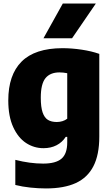

<svg xmlns="http://www.w3.org/2000/svg" viewBox="-20 -828 626 1078"><path d="M66 210.5V69.5Q148 90.5 222.5 90.5Q293 90.5 325.2 63Q357.5 35.5 357.5 -28.5V-59.5H349Q329.5 -29 297.5 -12.5Q265.5 4 224 4Q171 4 126.2 -25.2Q81.5 -54.5 54 -114.8Q26.5 -175 26.5 -264Q26.5 -407.5 101.2 -482.2Q176 -557 330 -557.5Q383 -557.5 438.2 -549.2Q493.5 -541 537.5 -525.5V-61Q537.5 41 504.5 105.2Q471.5 169.5 405.5 199.8Q339.5 230 238 230Q195.5 230 150.5 225.2Q105.5 220.5 66 210.5ZM357.5 -161.5V-417Q335 -421.5 314 -421.5Q261.5 -421.5 235.2 -389Q209 -356.5 209 -279.5Q209 -227 219.2 -197Q229.5 -167 249 -155Q268.5 -143 299 -143Q315.5 -143 330.8 -147.8Q346 -152.5 357.5 -161.5ZM224 -613 332.5 -808H518L384.5 -613Z"/></svg>

Font: Encode Sans Semi Condensed ExBd
Style: Regular
Weight: 800
Width: 4
Designer: Multiple Designers
Foundry: Impallari Type
Version: Version 2.000